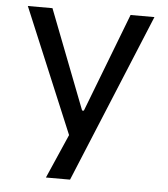

<svg xmlns="http://www.w3.org/2000/svg" viewBox="-50 -543 672 769"><g transform="rotate(5 286.0 -159.0)"><path d="M163 180 257 -35V42L31 -498H130L284 -100H291L444 -498H540L260 180Z"/></g></svg>

Font: Nunito Sans 6pt
Style: Regular
Weight: 400
Version: Version 3.101;gftools[0.9.27]